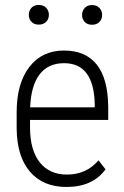

<svg xmlns="http://www.w3.org/2000/svg" viewBox="-20 -741 498 771"><path d="M246.6 9.8Q153.3 9.8 100.6 -51.3Q47.9 -112.3 46.9 -225.1V-289.6Q46.9 -405.8 97.7 -471.9Q148.4 -538.1 237.3 -538.1Q323.2 -538.1 368.4 -481.9Q413.6 -425.8 414.6 -310.1V-259.3H100.6V-229.5Q100.6 -138.7 139.4 -89.4Q178.2 -40 249 -40Q327.1 -40 375.5 -97.2L403.8 -61Q352.1 9.8 246.6 9.8ZM237.3 -487.3Q173.3 -487.3 138.9 -442.1Q104.5 -397 101.1 -310.1H360.4V-324.2Q356.4 -487.3 237.3 -487.3ZM95.7 -681.2Q95.7 -698.2 106.4 -709.7Q117.2 -721.2 135.7 -721.2Q154.3 -721.2 165.3 -709.7Q176.3 -698.2 176.3 -681.2Q176.3 -664.6 165.3 -653.3Q154.3 -642.1 135.7 -642.1Q117.2 -642.1 106.4 -653.3Q95.7 -664.6 95.7 -681.2ZM309.6 -680.7Q309.6 -697.8 320.3 -709.2Q331.1 -720.7 349.6 -720.7Q368.2 -720.7 379.2 -709.2Q390.1 -697.8 390.1 -680.7Q390.1 -664.1 379.2 -652.8Q368.2 -641.6 349.6 -641.6Q331.1 -641.6 320.3 -652.8Q309.6 -664.1 309.6 -680.7Z"/></svg>

Font: Roboto Condensed Light
Style: Regular
Weight: 300
Designer: Google
Version: Version 2.134; 2016